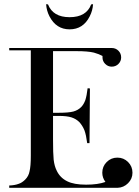

<svg xmlns="http://www.w3.org/2000/svg" viewBox="-20 -896 663 916"><path d="M469 -629Q453 -638 428 -645Q399 -652 345 -652H233V-358H262Q307 -358 330 -364Q352 -370 367 -385Q379 -397 387 -418Q394 -440 398 -475L409 -474L407 -213H396Q391 -252 383 -274Q374 -296 359 -313Q343 -329 321 -336Q299 -343 261 -343H233V-231Q233 -164 236 -134Q238 -118 241.5 -105.5Q245 -93 250 -83Q266 -48 301 -31Q333 -15 391 -15Q447 -15 483 -28Q468 -48 468 -72Q468 -102 489 -123Q510 -144 540 -144Q570 -144 591 -123Q612 -102 612 -72Q612 -43 591 -22Q570 -1 541 0H540H24V-11Q51 -12 69 -19Q85 -24 100 -39Q117 -56 121 -79Q127 -103 127 -153V-656H24V-667H513Q532 -667 545 -654Q558 -641 558 -622Q558 -604 545 -591Q532 -578 513 -578Q495 -578 482 -591Q469 -604 469 -622ZM200 -876 209 -875Q233 -814 312 -814Q392 -814 415 -875L424 -876Q422 -845 408 -818Q377 -756 312 -756Q248 -756 216 -818Q202 -845 200 -876Z"/></svg>

Font: Wachinanga
Style: Regular
Weight: 400
Designer: deFharo
Foundry: deFharo
Version: Wachinanga: Version 2.001 2013